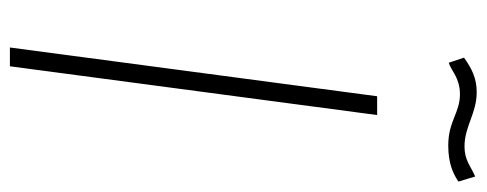

<svg xmlns="http://www.w3.org/2000/svg" viewBox="-310 -648 959 378"><g transform="rotate(90 169.0 -459.5)"><path d="M338 -883 328 -916C307 -907 296 -895 269 -895C229 -895 204 -919 162 -919C134 -919 115 -909 94 -894L104 -864C119 -868 133 -886 166 -886C203 -886 219 -863 267 -863C303 -863 323 -873 338 -883ZM170 -723 74 0H111L207 -723Z"/></g></svg>

Font: United Sans Thin
Style: Italic
Weight: 100
Italic angle: -8°
Designer: Pablo Impallari, Rodrigo Fuenzalida (Modified by Dan O. Williams)
Version: Version 1.000;PS 001.000;hotconv 1.0.88;makeotf.lib2.5.64775